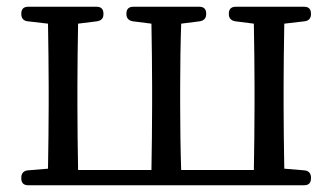

<svg xmlns="http://www.w3.org/2000/svg" viewBox="-20 -541 983 568"><path d="M63 7H880C893 7 900 0 900 -13V-16C900 -28 893 -36 881 -37L821 -42C820 -98 819 -177 819 -228V-287C819 -337 820 -415 821 -471L881 -478C893 -479 900 -487 900 -499V-501C900 -514 893 -521 880 -521H677C664 -521 657 -514 657 -501V-499C657 -487 664 -480 676 -478L731 -471C732 -415 733 -337 733 -287V-228C733 -175 732 -93 731 -38H516C514 -93 513 -175 513 -228V-287C513 -337 514 -415 516 -471L571 -478C583 -480 590 -487 590 -499V-501C590 -514 583 -521 570 -521H374C361 -521 354 -514 354 -501V-499C354 -487 361 -480 373 -478L428 -471C429 -415 430 -337 430 -287V-228C430 -175 429 -93 428 -38H211C210 -93 209 -175 209 -228V-287C209 -337 210 -415 211 -471L267 -478C280 -480 286 -487 286 -499V-501C286 -514 279 -521 266 -521H63C50 -521 43 -514 43 -501V-499C43 -487 50 -479 62 -478L122 -471C123 -415 124 -337 124 -287V-228C124 -177 123 -98 122 -42L62 -37C50 -36 43 -28 43 -16V-13C43 0 50 7 63 7Z"/></svg>

Font: 寒蝉锦书宋 Text
Style: Regular
Weight: 400
Designer: 寒蝉锦书宋{Warren} 思源宋体{Ryoko NISHIZUKA 西塚涼子 (kana & ideographs); Frank Grießhammer (Latin, Greek & Cyrillic); Wenlong ZHANG 
Foundry: Adobe & ChillType
Version: Version 2.000;Glyphs 3.1.1 (3135)